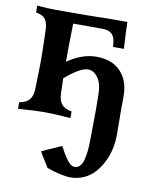

<svg xmlns="http://www.w3.org/2000/svg" viewBox="-85 -557 742 899"><g transform="rotate(10 285.5 -107.5)"><path d="M138.7 -485.8Q256.8 -485.8 298.8 -486.8H298.3Q330.1 -488.3 447.8 -488.3Q449.2 -428.7 453.6 -361.3H402.3L399.9 -383.3Q397 -410.2 382.1 -423.3Q367.2 -436.5 337.9 -436.5H199.2Q196.8 -337.9 196.8 -254.9Q267.1 -302.7 333 -302.7Q408.7 -302.7 449.7 -259.3Q490.7 -215.8 490.7 -143.6Q490.7 -120.6 490.5 -105.7Q490.2 -90.8 490.2 -84.5Q490.2 -78.1 490.2 -77.1V-66.9Q490.2 -64.9 490.7 -30.3Q491.2 4.4 491.2 40.5Q491.2 74.7 483.9 108.2Q476.6 141.6 461.4 171.6Q446.3 201.7 425.3 224.9Q404.3 248 374.8 261.5Q345.2 274.9 311 274.9Q291 274.9 258.3 267.6Q225.6 260.3 197.8 249.5Q195.8 245.6 191.4 238.8Q187 231.9 185.5 229.5L186 230Q163.1 193.4 154.8 178.2L248 136.7Q248.5 137.2 251.7 142.8Q254.9 148.4 257.8 153.6Q260.7 158.7 261.7 160.6L261.2 160.2Q269 173.8 273.4 180.7Q277.8 187.5 286.6 199.5Q295.4 211.4 304 217.3Q312.5 223.1 320.8 223.1Q336.4 223.1 346.9 212.4Q357.4 201.7 362.5 180.9Q367.7 160.2 369.9 140.4Q372.1 120.6 372.6 92.8Q374 19 374 -42.5V-56.2Q374 -59.1 374 -66.9Q374 -74.7 373.8 -89.8Q373.5 -105 373.5 -125.5Q373.5 -179.7 353.5 -208.5Q333.5 -237.3 305.7 -237.3Q268.6 -237.3 197.8 -176.3Q198.2 -154.3 199.7 -106Q200.7 -70.8 215.8 -53Q231 -35.2 263.2 -30.3V1.5Q183.6 -4.9 138.7 -4.9Q93.8 -4.9 14.2 1.5V-30.3Q46.9 -35.2 61.8 -53Q76.7 -70.8 77.6 -106Q80.6 -196.8 80.6 -244.1Q80.6 -291.5 77.6 -382.3Q76.7 -418.5 63.7 -435.8Q50.8 -453.1 19 -457.5V-490.2Q67.4 -485.8 107.9 -485.8Z"/></g></svg>

Font: Flanker
Style: Bold
Weight: 700
Designer: Flanker
Foundry: Flanker
Version: Version 2.021